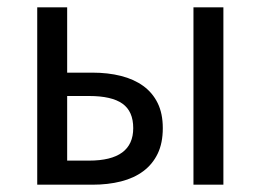

<svg xmlns="http://www.w3.org/2000/svg" viewBox="-20 -506 714 526"><path d="M82 0V-486H164V-307H233Q276 -307 311.5 -298Q347 -289 372.5 -270.5Q398 -252 412 -223.5Q426 -195 426 -155Q426 -114 412 -85Q398 -56 372.5 -37Q347 -18 311.5 -9Q276 0 233 0ZM164 -66H224Q345 -66 345 -155Q345 -201 315.5 -222Q286 -243 224 -243H164ZM510 0V-486H592V0Z"/></svg>

Font: Source Sans Pro
Style: Regular
Weight: 400
Designer: Paul D. Hunt
Foundry: Adobe Systems Incorporated
Version: Version 2.021;PS 2.000;hotconv 1.0.86;makeotf.lib2.5.63406